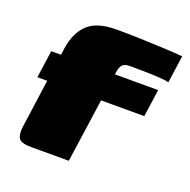

<svg xmlns="http://www.w3.org/2000/svg" viewBox="-97 -602 691 697"><g transform="rotate(20 248.0 -253.5)"><path d="M43 -352H81L84 -376Q93 -439 128 -473Q163 -507 239 -507Q282 -507 328.5 -505.5Q375 -504 419 -502Q463 -500 496 -497L481 -391Q469 -395 441 -396.5Q413 -398 382.5 -398.5Q352 -399 330 -399Q308 -399 300.5 -389Q293 -379 291 -365L289 -352H456L441 -246H274L239 0H94Q55 0 45.5 -14Q36 -28 40 -59L66 -246H28Z"/></g></svg>

Font: Genos Thin Black
Style: Italic
Weight: 900
Italic angle: -8°
Version: Version 1.010